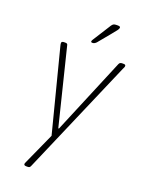

<svg xmlns="http://www.w3.org/2000/svg" viewBox="-169 -798 820 1086"><g transform="rotate(20 240.5 -255.0)"><path d="M132 208Q125 208 121 206Q117 204 117 199Q117 195 120 189Q123 183 124 180L218 -28L213 21L80 -497Q79 -500 78 -505.5Q77 -511 77 -514Q77 -521 82 -523Q87 -525 93 -525H100Q107 -525 110.5 -522.5Q114 -520 115 -513L228 -56H232L423 -513Q426 -520 430.5 -522.5Q435 -525 442 -525H449Q455 -525 459 -523.5Q463 -522 463 -516Q463 -512 460.5 -506Q458 -500 456 -497L157 196Q154 203 150.5 205.5Q147 208 139 208ZM244 -576Q241 -576 238 -577Q235 -578 235 -582Q235 -586 239 -592.5Q243 -599 252 -613L302 -692Q309 -704 314 -709.5Q319 -715 325.5 -716.5Q332 -718 343 -718Q354 -718 357.5 -716Q361 -714 361 -709Q361 -704 353.5 -693.5Q346 -683 326 -659L273 -595Q267 -587 262 -583Q257 -579 253 -577.5Q249 -576 244 -576Z"/></g></svg>

Font: Asap Thin
Style: Italic
Weight: 250
Italic angle: -6°
Designer: Pablo Cosgaya
Foundry: Omnibus-Type
Version: Version 3.001